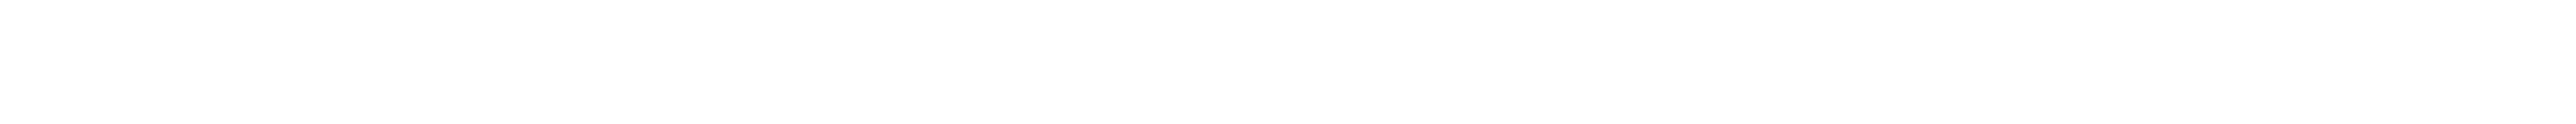

<svg xmlns="http://www.w3.org/2000/svg" viewBox="-32 -126 831 40"><path d="M-12 -106Z"/></svg>

Font: Squarish
Style: BoldIt
Weight: 400
Foundry: Cannot Into Space Fonts
Version: Version 0.272